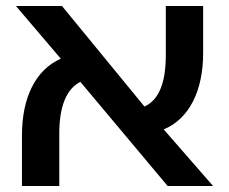

<svg xmlns="http://www.w3.org/2000/svg" viewBox="-20 -618 761 638"><path d="M177 -175C177 -264 201 -323 247 -346L537 0H688L524 -188C609 -223 655 -317 655 -441V-598H531V-435C531 -345 509 -286 460 -264L186 -598H33L182 -423C98 -386 53 -293 53 -169V0H177Z"/></svg>

Font: Noto Sans Hebrew SemiCondensed Semi
Style: Regular
Weight: 600
Width: 4
Designer: Monotype Design Team
Foundry: Monotype Imaging Inc.
Version: Version 1.902